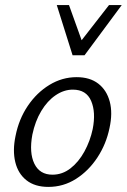

<svg xmlns="http://www.w3.org/2000/svg" viewBox="-20 -726 498 754"><path d="M170 8Q117 8 84 -18Q51 -44 40 -89.5Q29 -135 41 -192Q54 -258 89 -310Q124 -362 174 -392.5Q224 -423 281 -423Q333 -423 366 -397.5Q399 -372 411 -327Q423 -282 410 -223Q397 -160 362.5 -107.5Q328 -55 278.5 -23.5Q229 8 170 8ZM186 -40Q225 -40 257 -65Q289 -90 311.5 -131Q334 -172 344 -219Q357 -285 338 -329.5Q319 -374 266 -374Q231 -374 198.5 -352Q166 -330 142 -290Q118 -250 107 -197Q94 -126 115 -83Q136 -40 186 -40ZM265 -509 285 -548 408 -706H458L312 -509ZM265 -509 203 -706H251L307 -550L312 -509Z"/></svg>

Font: Ysabeau Infant
Style: Italic
Weight: 400
Italic angle: -12°
Designer: Christian Thalmann (Catharsis Fonts)
Version: Version 2.001;gftools[0.9.30]; featfreeze: ss01,ss02,lnum